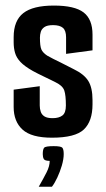

<svg xmlns="http://www.w3.org/2000/svg" viewBox="-20 -496 387 700"><path d="M169.1 6Q94.5 6 62.2 -23.5Q29.8 -53 29.8 -106V-169.1L124.9 -181.7V-111.3Q124.9 -99.5 128.5 -88.8Q132 -78 142.1 -71.6Q152.2 -65.2 171.7 -65.2Q195 -65.2 207.6 -75Q220.2 -84.7 220.2 -111.3Q220.2 -148.4 214.5 -165.7Q208.7 -183.1 183.6 -195.5Q175.6 -199.8 164.4 -205.1Q153.2 -210.5 141.2 -216.3Q129.1 -222.2 118.3 -227.5Q107.4 -232.8 99.8 -237.2Q69.8 -254.1 54.8 -269.9Q39.9 -285.7 34.9 -303.2Q29.8 -320.7 29.8 -341.8V-360.7Q29.8 -420.7 65 -448.2Q100.1 -475.7 176.4 -475.7Q252.3 -475.7 284.8 -450.7Q317.3 -425.7 317.3 -369.7V-312.5L220.9 -299.6V-359.7Q220.9 -384.6 209.3 -394.5Q197.6 -404.4 173.4 -404.4Q152.5 -404.4 142.2 -397.5Q132 -390.6 128.8 -380.2Q125.6 -369.8 125.6 -358.7Q125.6 -328 130.8 -315.9Q136 -303.9 152.1 -293.2Q160.2 -288.5 173.9 -281.5Q187.6 -274.5 206.8 -265.2Q226 -255.8 249.2 -243.6Q286.6 -225.5 301.9 -200.9Q317.3 -176.2 317.3 -130.9V-115.6Q317.3 -54 285.8 -24Q254.3 6 169.1 6ZM121.3 184.7Q138.6 154.5 149.9 132.2Q161.2 109.9 161.2 90.5Q143.6 90.5 139.8 83.9Q135.9 77.2 135.9 66Q135.9 48.7 140.9 42.7Q145.9 36.8 175.4 36.8Q202.3 36.8 207.3 42.6Q212.3 48.4 212.3 65.6Q212.3 83.9 205.5 107.4Q198.6 130.8 188.8 151.6Q179 172.4 169.4 184.7Z"/></svg>

Font: Smooch Sans Thin
Style: Regular
Weight: 100
Designer: Robert E. Leuschke
Foundry: Robert E. Leuschke
Version: Version 1.010